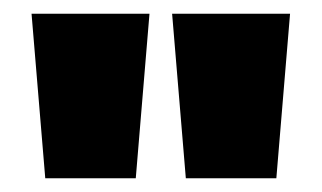

<svg xmlns="http://www.w3.org/2000/svg" viewBox="-20 -720 469 280"><path d="M46 -460 26 -700H198L178 -460ZM251 -460 231 -700H403L383 -460Z"/></svg>

Font: Tektur SemiCondensed ExtraBold
Style: Regular
Weight: 800
Width: 4
Designer: Adam Jagosz
Foundry: Adam Jagosz
Version: Version 1.005;gftools[0.9.30]